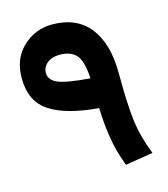

<svg xmlns="http://www.w3.org/2000/svg" viewBox="-102 -723 719 824"><g transform="rotate(-15 258.0 -311.0)"><path d="M479 1 356 21Q341 -21 333.5 -47.5Q326 -74 318 -125.5Q310 -177 308 -244Q167 -255 93.5 -302Q20 -349 20 -454Q20 -540 75 -591.5Q130 -643 205 -643Q314 -643 371 -570.5Q428 -498 428 -366Q428 -229 437.5 -154.5Q447 -80 479 1ZM126 -448Q126 -417 163 -401Q200 -385 305 -377Q300 -458 275 -483.5Q250 -509 203 -509Q168 -509 147 -491.5Q126 -474 126 -448Z"/></g></svg>

Font: FiraGO
Style: Bold
Weight: 700
Designer: bBox Type
Foundry: bBox Type GmbH
Version: Version 1.001;PS 001.001;hotconv 1.0.88;makeotf.lib2.5.64775